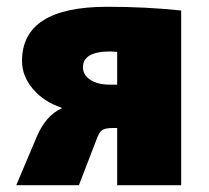

<svg xmlns="http://www.w3.org/2000/svg" viewBox="-20 -547 618 567"><path d="M326 -394Q322 -394 315 -394.5Q308 -395 305 -395Q225 -395 225 -348Q225 -326 246.5 -311.5Q268 -297 305 -297H326ZM326 -169H314Q291 -169 282 -163Q273 -157 265 -135L213 0H28L88 -142Q115 -206 162 -227V-229Q110 -246 77.5 -284Q45 -322 45 -367Q45 -527 297 -527Q411 -527 515 -516V0H326Z"/></svg>

Font: M PLUS 1p Black
Style: Regular
Weight: 900
Version: Version 1.061